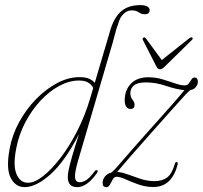

<svg xmlns="http://www.w3.org/2000/svg" viewBox="-20 -742 812 769"><path d="M368.5 -49.5Q329 7.5 289 7.5Q251.5 7.5 251.5 -33Q251.5 -44 255.2 -62.5Q259 -81 268.5 -114.5Q278 -148 296.5 -205Q240 -95.5 182.5 -44Q125 7.5 78.5 7.5Q42 7.5 22.8 -29.8Q3.5 -67 19 -148Q29 -202.5 57 -253.5Q85 -304.5 124.2 -344.8Q163.5 -385 208.5 -409Q253.5 -433 298.5 -433Q323 -433 337.5 -426.5Q352 -420 359.5 -410L421 -618.5Q436 -671 464.8 -696.2Q493.5 -721.5 542 -721.5Q560.5 -721.5 570 -715.8Q579.5 -710 579.5 -701.5Q579.5 -695 575.2 -690Q571 -685 561 -685Q546 -685 535.5 -692.8Q525 -700.5 506.5 -700.5Q489.5 -700.5 474.5 -686Q459.5 -671.5 453.5 -647Q446 -627.5 442 -610.8Q438 -594 431.5 -571.5L293.5 -101.5Q279 -52 280.5 -32Q282 -12 300 -12Q311 -12 325 -20.5Q339 -29 359 -55.5Q364 -63 369.5 -59.5Q373.5 -56.5 368.5 -49.5ZM45 -147.5Q31.5 -79.5 46 -44.8Q60.5 -10 92.5 -10Q118.5 -10 152.5 -36.5Q186.5 -63 222.2 -109.5Q258 -156 289.2 -217.2Q320.5 -278.5 341 -347.5L353.5 -390Q346.5 -403 333.2 -411.2Q320 -419.5 296.5 -419.5Q257.5 -419.5 217.5 -398Q177.5 -376.5 142.2 -338.8Q107 -301 81.2 -251.8Q55.5 -202.5 45 -147.5ZM447.5 -34Q437.5 -34 431.8 -23.8Q426 -13.5 420.5 -3Q415 7.5 405.5 7.5Q391 7.5 391 -9.5Q391 -22.5 400 -34.5Q409 -46.5 424 -50Q431 -52 466.5 -93.8Q502 -135.5 577 -219.5Q630.5 -279 667.5 -321Q704.5 -363 718.5 -381Q686 -384 645 -398Q604 -412 565 -412Q530 -412 516 -399.5Q502 -387 502 -369Q502 -353 511.5 -341.5Q519 -332 519 -322Q519 -305.5 502.5 -305.5Q492.5 -305.5 486 -314.2Q479.5 -323 479.5 -340Q479.5 -381 504.2 -406.8Q529 -432.5 574 -432.5Q603.5 -432.5 631 -424.2Q658.5 -416 681.2 -408Q704 -400 720 -400Q730.5 -400 736.2 -407.8Q742 -415.5 746.8 -423.5Q751.5 -431.5 759.5 -431.5Q772.5 -431.5 772.5 -414Q772.5 -403.5 764.5 -393.5Q756.5 -383.5 744.5 -382Q740 -381 725 -365.2Q710 -349.5 677 -312.2Q644 -275 586 -210Q535 -153 502 -114.8Q469 -76.5 449.5 -53.5Q469 -52 493.2 -43Q517.5 -34 544.5 -25.2Q571.5 -16.5 599 -16.5Q629 -16.5 648.8 -30.8Q668.5 -45 680.5 -86Q682 -93.5 687.5 -93Q693 -92 691.5 -83.5Q681 -40.5 656.8 -16.8Q632.5 7 593.5 7Q563.5 7 534.8 -3.2Q506 -13.5 483 -23.8Q460 -34 447.5 -34ZM640 -475.5Q629 -464.5 621 -464.5Q611.5 -464.5 606.5 -475.5L552.5 -581.5Q549 -587.5 555 -591.5Q559.5 -594 564.5 -588L628 -501.5L737 -588Q747 -595 750.5 -591.5Q754 -587 748 -581.5Z"/></svg>

Font: Fraunces 144pt S050 Thin
Style: Italic
Weight: 100
Italic angle: -16°
Version: Version 1.000; ttfautohint (v1.8.3)